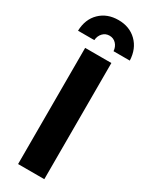

<svg xmlns="http://www.w3.org/2000/svg" viewBox="-235 -957 782 1002"><g transform="rotate(30 156.5 -456.5)"><path d="M98 -759H0Q2 -829 45 -871Q88 -913 156 -913Q223 -913 266 -871Q309 -829 312 -759H214Q212 -785 196 -802Q180 -819 156 -819Q132 -819 116 -802Q100 -785 98 -759ZM77 -700H235V0H77Z"/></g></svg>

Font: Montserrat-Arabic SemiBold
Style: Regular
Weight: 600
Designer: Mohamed Gaber
Foundry: Kief Type Foundry
Version: Version 5.008;PS 005.008;hotconv 1.0.88;makeotf.lib2.5.64775